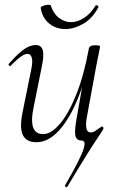

<svg xmlns="http://www.w3.org/2000/svg" viewBox="-20 -584 502 806"><path d="M133 13Q90 13 75.5 -18Q61 -49 76 -119L112 -297Q118 -328 113 -343Q108 -358 95 -358Q84 -358 66 -345Q48 -332 26 -309Q22 -305 18 -309Q14 -313 18 -317Q51 -355 78 -375Q105 -395 130 -395Q153 -395 159.5 -373.5Q166 -352 154 -297L122 -138Q109 -78 119 -49.5Q129 -21 161 -21Q194 -21 230.5 -63Q267 -105 299.5 -185.5Q332 -266 353 -380L364 -379Q344 -263 308.5 -174.5Q273 -86 228 -36.5Q183 13 133 13ZM262 201Q261 204 256 200.5Q251 197 253 194Q288 134 306.5 97Q325 60 331 40.5Q337 21 334 13.5Q331 6 323 6Q301 6 296.5 -14Q292 -34 302 -89L353 -380Q355 -394 379 -394Q392 -394 396 -392.5Q400 -391 400 -388Q400 -385 395 -361.5Q390 -338 385 -312L344 -89Q334 -28 361 -28Q370 -28 380 -34.5Q390 -41 398 -47Q406 -53 408 -53Q411 -53 413 -50Q415 -47 414 -44Q413 -39 396.5 -15Q380 9 347.5 60.5Q315 112 262 201ZM254 -462Q230 -462 208.5 -471.5Q187 -481 171.5 -500.5Q156 -520 151 -549Q150 -554 155.5 -557Q161 -560 169.5 -562Q178 -564 185 -564Q192 -564 193 -561Q204 -527 227.5 -509Q251 -491 278 -491Q305 -491 332.5 -508.5Q360 -526 380 -559Q382 -564 388.5 -561Q395 -558 393 -554Q369 -507 330 -484.5Q291 -462 254 -462Z"/></svg>

Font: Cormorant Light
Style: Italic
Weight: 300
Italic angle: -10°
Designer: Christian Thalmann (Catharsis Fonts)
Foundry: Catharsis Fonts
Version: Version 4.000